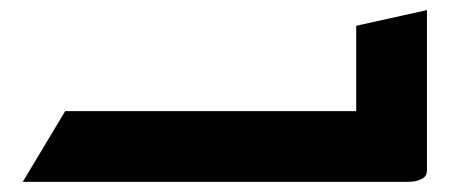

<svg xmlns="http://www.w3.org/2000/svg" viewBox="-20 -360 890 380"><path d="M25 0 109 -140H685V0ZM605 0V-140H685V-309L825 -340V-23Q825 -11 815 -6Q805 -1 795 -0.5Q785 0 785 0Z"/></svg>

Font: Reem Kufi Fun
Style: Regular
Weight: 400
Designer: Khaled Hosny
Version: Version 1.005